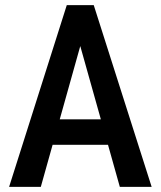

<svg xmlns="http://www.w3.org/2000/svg" viewBox="-20 -731 628 751"><path d="M311.5 -613.3 139.6 0H15.6L241.2 -710.9H318.4ZM448.7 0 276.4 -613.3 268.1 -710.9H346.7L573.2 0ZM451.7 -264.2V-164.6H120.6V-264.2Z"/></svg>

Font: Roboto Condensed Medium
Style: Regular
Weight: 500
Designer: Christian Robertson
Foundry: Google
Version: Version 3.0